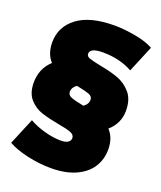

<svg xmlns="http://www.w3.org/2000/svg" viewBox="-149 -805 848 1010"><g transform="rotate(20 274.5 -300.0)"><path d="M471 -189Q508 -150 508 -85Q508 -29 479.5 15Q451 59 394.5 84.5Q338 110 257 110Q192 110 125 95Q58 80 16 56L78 -93Q116 -71 165.5 -57.5Q215 -44 255 -44Q283 -44 296.5 -53Q310 -62 310 -77Q310 -95 288 -104Q266 -113 218 -121Q158 -132 118 -145Q78 -158 48.5 -191Q19 -224 19 -283Q19 -361 74 -412Q38 -451 38 -515Q38 -602 109 -656Q180 -710 318 -710Q369 -710 433.5 -698.5Q498 -687 536 -665L474 -516Q402 -556 308 -556Q236 -556 236 -523Q236 -508 254.5 -501.5Q273 -495 318 -486Q378 -475 420.5 -459.5Q463 -444 494.5 -408Q526 -372 526 -308Q526 -238 471 -189ZM306 -257Q331 -274 331 -299Q331 -318 310 -326Q289 -334 239 -344Q214 -327 214 -302Q214 -283 235 -275Q256 -267 306 -257Z"/></g></svg>

Font: AtCorfu Sans
Style: AtCorfu Sans Black
Weight: 900
Designer: Kostas Teopoulos
Foundry: Kostas Teopoulos
Version: Version 1.00 July 8, 2025, initial release